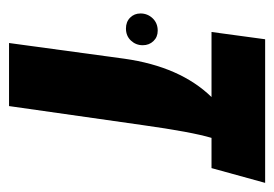

<svg xmlns="http://www.w3.org/2000/svg" viewBox="-111 -496 607 425"><g transform="rotate(90 192.5 -283.5)"><path d="M384.8 -566.9 352.1 -448.2H285.2Q272 -403.8 256.8 -294.9L214.8 0H75.2L109.9 -254.9Q127.4 -378.9 194.8 -448.2H50.8L66.9 -566.9ZM47.9 -329.1Q62 -329.1 71 -319.6Q80.1 -310.1 80.1 -295.9Q80.1 -280.8 69.8 -269.8Q59.6 -258.8 43 -258.8Q28.3 -258.8 19 -268.1Q9.8 -277.3 9.8 -291Q9.8 -306.6 20.5 -317.9Q31.2 -329.1 47.9 -329.1Z"/></g></svg>

Font: FiraGO SemiBold
Style: Italic
Weight: 600
Italic angle: -8°
Designer: bBox Type GmbH
Foundry: bBox Type GmbH
Version: Version 1.001;PS 001.001;hotconv 1.0.88;makeotf.lib2.5.64775